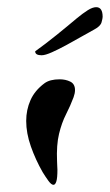

<svg xmlns="http://www.w3.org/2000/svg" viewBox="-20 -525 306 535"><path d="M129 -10Q123 -10 115 -21Q107 -32 99 -45Q79 -80 66 -117Q53 -154 53 -188Q53 -219 65 -246Q77 -273 104 -293Q119 -304 146 -304Q163 -304 176 -297.5Q189 -291 189 -274Q189 -265 185 -254Q176 -230 164 -206.5Q152 -183 144.5 -152Q137 -121 139 -75Q139 -68 139.5 -62.5Q140 -57 140 -52Q140 -29 137 -19.5Q134 -10 129 -10ZM96 -371Q78 -371 78 -382Q106 -402 137 -427Q168 -452 194 -474Q211 -488 224.5 -496.5Q238 -505 248 -505Q266 -505 266 -478Q266 -474 263 -463Q260 -452 243 -443Q230 -436 209 -424Q188 -412 166 -400Q144 -388 125 -379.5Q106 -371 96 -371Z"/></svg>

Font: Grechen Fuemen
Style: Regular
Weight: 400
Designer: Robert E. Leuschke
Foundry: Robert E. Leuschke
Version: Version 1.010; ttfautohint (v1.8.3)